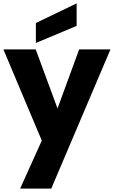

<svg xmlns="http://www.w3.org/2000/svg" viewBox="-21 -850 673 1135"><path d="M632 -558 282 265H98L226 -19L-1 -558H190L319 -209L447 -558ZM432 -697 191 -596V-714L432 -830Z"/></svg>

Font: IBM-Poppins
Style: Poppins-Bold
Weight: 700
Designer: Mike Abbink, Paul van der Laan, Pieter van Rosmalen, Ben Mitchell, Mark Frömberg
Foundry: Bold Monday
Version: Version 1.1